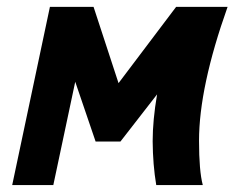

<svg xmlns="http://www.w3.org/2000/svg" viewBox="-20 -532 679 552"><path d="M431.6 -260.7 326.2 -125H254.9L196.3 -296.9L133.3 0H15.1L123.5 -512.2H249L320.8 -293L486.3 -512.2H634.3Q552.2 -281.2 552.2 -127.4Q552.2 -40.5 563 0H429.2Q419.4 -58.1 418.9 -126Q418.9 -186 431.6 -260.7Z"/></svg>

Font: Cadman
Style: Bold Italic
Weight: 700
Italic angle: -12°
Designer: Paul James MIller
Foundry: High-Logic / Made with FontCreator
Version: Version 2.114;March 28, 2021;FontCreator 13.0.0.2683 64-bit